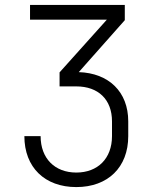

<svg xmlns="http://www.w3.org/2000/svg" viewBox="-20 -750 640 780"><path d="M290 10C418 10 501 -70 501 -197V-257C501 -377 422 -453 300 -457L487 -668V-730H102V-670H414L222 -456V-399H290C379 -399 435 -346 435 -257V-197C435 -106 377 -49 290 -49C203 -49 145 -106 145 -197H79C79 -70 162 10 290 10Z"/></svg>

Font: JetBrains Mono ExtraLight
Style: Regular
Weight: 240
Monospace: yes
Designer: Philipp Nurullin, Konstantin Bulenkov
Foundry: JetBrains
Version: Version 2.305